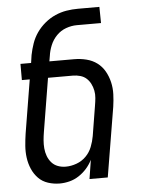

<svg xmlns="http://www.w3.org/2000/svg" viewBox="-53 -777 606 827"><g transform="rotate(-5 250.0 -363.5)"><path d="M172 8Q146 8 121.5 0Q97 -8 80 -25.5Q63 -43 53 -66Q43 -89 39.5 -114.5Q36 -140 38 -166.5Q40 -193 44 -219L82 -450H48V-520H94L99 -554Q104 -579 112.5 -603.5Q121 -628 136 -649.5Q151 -671 172 -688.5Q193 -706 217 -716.5Q241 -727 265.5 -731Q290 -735 315 -735H408L409 -665H304Q281 -665 257.5 -656.5Q234 -648 216.5 -630Q199 -612 189.5 -589Q180 -566 177 -543L173 -520H280Q307 -520 333 -513.5Q359 -507 379 -492Q399 -477 411.5 -455Q424 -433 430 -407.5Q436 -382 435 -355Q434 -328 430 -301L380 0H301L314 -82Q304 -62 289 -45Q274 -28 255 -15.5Q236 -3 214.5 2.5Q193 8 172 8ZM204 -62Q227 -62 250.5 -70.5Q274 -79 291.5 -96.5Q309 -114 318 -137Q327 -160 331 -183L352 -312Q355 -329 356.5 -345.5Q358 -362 355 -377.5Q352 -393 345 -407Q338 -421 327 -431Q316 -441 300.5 -445.5Q285 -450 268 -450H161L123 -219Q120 -201 118.5 -183.5Q117 -166 118.5 -148.5Q120 -131 126 -115Q132 -99 143 -86.5Q154 -74 170 -68Q186 -62 204 -62Z"/></g></svg>

Font: Iosevka Oblique
Style: Regular
Weight: 400
Italic angle: -9°
Monospace: yes
Designer: Belleve Invis
Foundry: Belleve Invis
Version: Version 32.5.0; ttfautohint (v1.8.4)